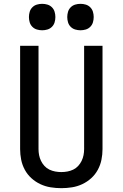

<svg xmlns="http://www.w3.org/2000/svg" viewBox="-20 -974 640 1002"><path d="M300 8Q272 8 244 3.5Q216 -1 190.5 -13Q165 -25 144 -44Q123 -63 109.5 -88Q96 -113 90.5 -140.5Q85 -168 85 -196V-735H181V-196Q181 -180 184 -164.5Q187 -149 194 -134.5Q201 -120 212 -108Q223 -96 237.5 -89Q252 -82 268 -79Q284 -76 300 -76Q316 -76 332 -79Q348 -82 362.5 -89Q377 -96 388 -108Q399 -120 406 -134.5Q413 -149 416 -164.5Q419 -180 419 -196V-735H515V-196Q515 -168 509.5 -140.5Q504 -113 490.5 -88Q477 -63 456 -44Q435 -25 409.5 -13Q384 -1 356 3.5Q328 8 300 8ZM400 -816Q386 -816 372.5 -820Q359 -824 349 -834Q339 -844 335 -857.5Q331 -871 331 -885Q331 -899 335 -912.5Q339 -926 349 -936Q359 -946 372.5 -950Q386 -954 400 -954Q414 -954 427.5 -950Q441 -946 451 -936Q461 -926 465 -912.5Q469 -899 469 -885Q469 -871 465 -857.5Q461 -844 451 -834Q441 -824 427.5 -820Q414 -816 400 -816ZM200 -816Q186 -816 172.5 -820Q159 -824 149 -834Q139 -844 135 -857.5Q131 -871 131 -885Q131 -899 135 -912.5Q139 -926 149 -936Q159 -946 172.5 -950Q186 -954 200 -954Q214 -954 227.5 -950Q241 -946 251 -936Q261 -926 265 -912.5Q269 -899 269 -885Q269 -871 265 -857.5Q261 -844 251 -834Q241 -824 227.5 -820Q214 -816 200 -816Z"/></svg>

Font: Zed Mono Medium Extended
Style: Regular
Weight: 500
Width: 7
Monospace: yes
Designer: Belleve Invis
Foundry: Belleve Invis
Version: Version 1.0.0; ttfautohint (v1.8.4)